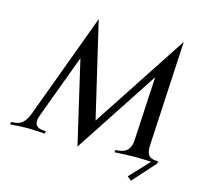

<svg xmlns="http://www.w3.org/2000/svg" viewBox="-147 -891 1216 1167"><g transform="rotate(15 461.0 -308.0)"><path d="M473.6 -156.2 867.7 -756.8 832.5 -100.1Q832 -95.2 832 -85.9Q832 -52.2 844.2 -35.6Q856.4 -19 884.8 -16.6L905.3 -14.6L902.3 0L775.9 141.1L750 120.6L864.7 -2Q806.2 -4.9 769 -4.9Q716.3 -4.9 633.8 0L636.7 -14.6L658.2 -16.6Q728.5 -22.9 733.4 -100.1L755.4 -504.4L408.2 24.9L286.6 -498.5L138.7 -100.1Q129.9 -76.7 129.9 -60.5Q129.9 -21.5 178.2 -16.6L198.7 -14.6L195.8 0Q114.7 -4.9 87.4 -4.9Q59.6 -4.9 -22.9 0L-20 -14.6L1.5 -16.6Q33.7 -19.5 54 -39.1Q74.2 -58.6 89.4 -100.1L332.5 -756.8Z"/></g></svg>

Font: Flanker
Style: Italic
Weight: 400
Italic angle: -12°
Designer: Flanker
Version: Version 2.027